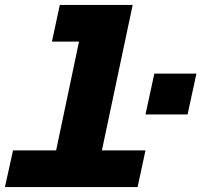

<svg xmlns="http://www.w3.org/2000/svg" viewBox="-23 -760 818 780"><path d="M30 -149H205L298 -591H188L220 -740H516L391 -149H568L536 0H-3ZM604 -461H775L739 -295H568Z"/></svg>

Font: Azeret Mono ExtraBold
Style: Italic
Weight: 800
Italic angle: -12°
Designer: Martin Vácha
Foundry: Displaay
Version: Version 1.000; Glyphs 3.0.3, build 3074